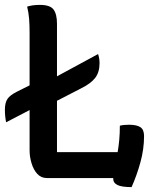

<svg xmlns="http://www.w3.org/2000/svg" viewBox="-41 -728 661 785"><path d="M151 0Q127 0 111.5 -17Q96 -34 88 -60.5Q80 -87 80 -113V-278L-16 -228Q-21 -253 -21 -279Q-21 -308 -10.5 -323.5Q0 -339 28 -353L80 -379V-594Q80 -627 78 -651.5Q76 -676 70 -701Q92 -708 122 -708Q164 -708 178 -689Q192 -670 192 -631V-416L360 -507Q366 -489 366 -470Q366 -433 348.5 -410Q331 -387 293 -368L196 -318Q194 -317 192 -316V-106H440Q444 -129 446.5 -155.5Q449 -182 449 -214Q456 -216 465.5 -217Q475 -218 486 -218Q518 -218 533 -208Q548 -198 548 -172Q548 -118 533 -64Q518 -10 497 37Q457 37 439.5 28.5Q422 20 422 4Q422 2 422 0Z"/></svg>

Font: Recursive Mn Csl St Med
Style: Regular
Weight: 500
Monospace: yes
Version: Version 1.079;hotconv 1.0.112;makeotfexe 2.5.65598; ttfautoh